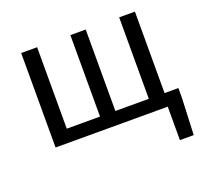

<svg xmlns="http://www.w3.org/2000/svg" viewBox="-115 -621 988 928"><g transform="rotate(-20 378.5 -157.0)"><path d="M82 0V-486H164V-67H335V-486H414V-67H586V-486H667V-67H738V-15L730 172H659V0Z"/></g></svg>

Font: .
Style: 
Weight: 400
Designer: Paul D. Hunt, Dalton Maag
Foundry: Dalton Maag Ltd
Version: Version 1.200